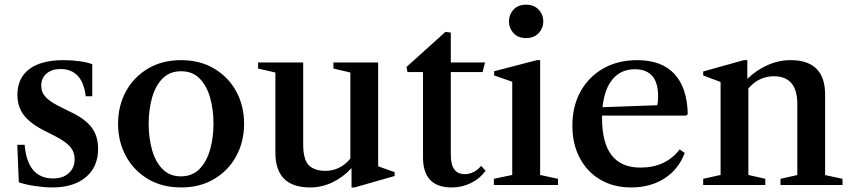

<svg xmlns="http://www.w3.org/2000/svg" viewBox="-20 -792 3647 822"><path d="M204 10.5Q170.5 10.5 130.2 4.5Q90 -1.5 60.5 -11.5L54 -172H85.5Q97.5 -28 207.5 -28Q249.5 -28 274.5 -50.8Q299.5 -73.5 299.5 -110.5Q299.5 -141 280.8 -163.2Q262 -185.5 215.5 -209.5L172 -231.5Q109.5 -263 82 -299Q54.5 -335 54.5 -386Q54.5 -458 105.5 -496.2Q156.5 -534.5 252.5 -534.5Q288.5 -534.5 322 -529.8Q355.5 -525 375 -517V-380H347Q333 -496.5 238.5 -496.5Q201.5 -496.5 179 -477Q156.5 -457.5 156.5 -425Q156.5 -396.5 176.2 -375.5Q196 -354.5 243.5 -332L289.5 -309Q347.5 -280.5 373.8 -244.2Q400 -208 400 -154.5Q400 -78 347.8 -33.8Q295.5 10.5 204 10.5Z M755.5 10.5Q674 10.5 613.2 -25.8Q552.5 -62 519 -123.8Q485.5 -185.5 485.5 -262Q485.5 -339 519 -400.5Q552.5 -462 613.2 -498.2Q674 -534.5 755.5 -534.5Q836.5 -534.5 897.2 -498.2Q958 -462 991.5 -400.5Q1025 -339 1025 -262Q1025 -185.5 991.5 -123.8Q958 -62 897.2 -25.8Q836.5 10.5 755.5 10.5ZM754.5 -37Q803 -37 833.8 -68.2Q864.5 -99.5 879.2 -150.8Q894 -202 894 -262.5Q894 -323 879.5 -374Q865 -425 834.5 -456Q804 -487 755.5 -487Q706.5 -487 676 -456Q645.5 -425 631 -373.8Q616.5 -322.5 616.5 -262Q616.5 -201.5 631 -150.2Q645.5 -99 676 -68Q706.5 -37 754.5 -37Z M1308.5 10.5Q1232.5 10.5 1195.8 -27.2Q1159 -65 1159 -137.5V-481.5L1085 -498.5V-524.5H1278V-175.5Q1278 -109 1301.8 -84.8Q1325.5 -60.5 1375 -60.5Q1403 -60.5 1430.2 -73.2Q1457.5 -86 1480 -113V-481.5L1407.5 -498.5V-524.5H1599V-80L1669.5 -55V-38.5L1498 10.5H1485V-72.5Q1449 -33 1403.2 -11.2Q1357.5 10.5 1308.5 10.5Z M1914 10.5Q1791 10.5 1791 -118V-483.5H1724.5L1720.5 -505.5L1887 -655.5L1910 -652.5V-524.5H2056.5L2046 -483.5H1910V-128Q1910 -46.5 1970 -46.5Q1989 -46.5 2007.5 -55.5Q2026 -64.5 2039.5 -82L2059 -61Q2035 -27.5 1996.5 -8.5Q1958 10.5 1914 10.5Z M2232 -629Q2197.5 -629 2178.2 -650.5Q2159 -672 2159 -699.5Q2159 -729.5 2178.5 -750.8Q2198 -772 2232 -772Q2266 -772 2286 -750.8Q2306 -729.5 2306 -699.5Q2306 -672 2286.5 -650.5Q2267 -629 2232 -629ZM2094.5 0V-26.5L2173 -43V-442L2095.5 -469V-487L2278.5 -534.5H2292.5V-43L2369 -26.5V0Z M2682.5 10.5Q2607 10.5 2550.2 -22.8Q2493.5 -56 2462 -115.8Q2430.5 -175.5 2430.5 -254Q2430.5 -337.5 2465.5 -400.5Q2500.5 -463.5 2563 -499Q2625.5 -534.5 2708.5 -534.5Q2812 -534.5 2867 -475.8Q2922 -417 2924.5 -303.5L2917.5 -297H2557.5Q2557.5 -292 2557.5 -286.5Q2557.5 -74.5 2721.5 -74.5Q2830.5 -74.5 2890 -152.5L2911.5 -137Q2885 -67 2824.8 -28.2Q2764.5 10.5 2682.5 10.5ZM2697.5 -495.5Q2638.5 -495.5 2603 -453.2Q2567.5 -411 2559.5 -333L2793.5 -341.5Q2797.5 -353.5 2797.5 -380.5Q2797.5 -495.5 2697.5 -495.5Z M2990.5 0V-26.5L3065 -43V-441L2990.5 -469V-486L3164.5 -534.5H3179.5V-454.5Q3218.5 -492 3266.2 -513.2Q3314 -534.5 3364.5 -534.5Q3512.5 -534.5 3512.5 -387V-42.5L3587 -26.5V0H3321.5V-26.5L3393.5 -42.5V-347Q3393.5 -465.5 3293 -465.5Q3229 -465.5 3184 -413.5V-43L3256.5 -26.5V0Z"/></svg>

Font: Libre Caslon Text Medium
Style: Regular
Weight: 500
Designer: Pablo Impallari, Rodrigo Fuenzalida, Katja Schimmel
Foundry: Pablo Impallari, Rodrigo Fuenzalida
Version: Version 2.000